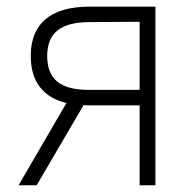

<svg xmlns="http://www.w3.org/2000/svg" viewBox="-20 -550 560 570"><path d="M394.5 -237.3H242.2L228 -237.8L88.9 0H35.2L177.2 -244.1Q125 -256.8 98.1 -292Q71.3 -327.1 71.3 -383.8Q71.3 -456.1 115.5 -493.2Q159.7 -530.3 246.1 -530.3H441.4V0H394.5ZM242.2 -283.2H394.5V-485.4L246.1 -484.4Q182.1 -484.4 151.1 -460Q120.1 -435.5 120.1 -383.8Q120.1 -332 150.1 -307.6Q180.2 -283.2 242.2 -283.2Z"/></svg>

Font: Pretendard GOV ExtraLight
Style: Regular
Weight: 200
Designer: Base glyphs from Inter by Rasmus Andersson; Hangeul glyphs from Noto Sans CJK(Source Han Sans) by Jang Soo-young and Kan
Foundry: Kil Hyung-jin
Version: Version 1.309